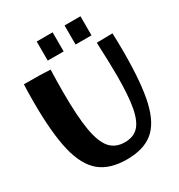

<svg xmlns="http://www.w3.org/2000/svg" viewBox="-219 -1103 1170 1254"><g transform="rotate(-30 366.5 -476.0)"><path d="M30 -629Q30 -714 33 -757Q169 -757 232 -753Q229 -662 229 -584Q229 -401 247 -296.5Q265 -192 305 -145.5Q345 -99 416 -99Q481 -99 518 -137.5Q555 -176 571.5 -263Q588 -350 588 -502Q588 -589 581 -754L700 -756Q703 -698 703 -614Q703 -379 672 -245.5Q641 -112 569.5 -53.5Q498 5 372 5Q244 5 170 -56Q96 -117 63 -254Q30 -391 30 -629ZM245 -957H365V-813H245ZM455 -957H575V-813H455Z"/></g></svg>

Font: Otomanopee
Style: Regular
Weight: 400
Designer: Das Ende der Wildnis
Foundry: Gutenberg Labo
Version: Version 3.000